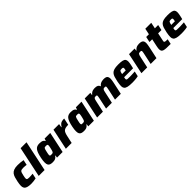

<svg xmlns="http://www.w3.org/2000/svg" viewBox="497 -2569 4404 4404"><g transform="rotate(-45 2698.5 -367.5)"><path d="M230 8Q148 8 103 -8Q58 -24 40.5 -54Q23 -84 23 -126Q23 -151 27.5 -185.5Q32 -220 40 -258Q52 -317 66.5 -365Q81 -413 107.5 -447Q134 -481 181.5 -499.5Q229 -518 306 -518Q355 -518 399.5 -513.5Q444 -509 484 -501L457 -375Q438 -378 407.5 -380.5Q377 -383 350 -383Q319 -383 299.5 -378Q280 -373 268.5 -360Q257 -347 249 -321.5Q241 -296 232 -255Q226 -227 222.5 -207Q219 -187 219 -173Q219 -154 226.5 -144.5Q234 -135 250.5 -131Q267 -127 295 -127Q319 -127 351.5 -129.5Q384 -132 410 -135L383 -10Q346 -2 306.5 3Q267 8 230 8Z M473 0 629 -743H821L664 0Z M929 8Q881 8 849.5 -3Q818 -14 802.5 -41.5Q787 -69 787 -119Q787 -145 790.5 -179Q794 -213 803 -255Q819 -333 837.5 -384Q856 -435 880 -464Q904 -493 935.5 -505Q967 -517 1007 -517Q1039 -517 1066 -512.5Q1093 -508 1114 -495.5Q1135 -483 1148 -456H1157L1174 -510H1357L1249 0H1067L1076 -60H1066Q1048 -31 1025.5 -16.5Q1003 -2 978.5 3Q954 8 929 8ZM1030 -140Q1048 -140 1059.5 -142.5Q1071 -145 1078.5 -152Q1086 -159 1091 -172Q1095 -181 1100 -197.5Q1105 -214 1109.5 -233.5Q1114 -253 1118.5 -272.5Q1123 -292 1125.5 -308.5Q1128 -325 1128 -335Q1128 -356 1117.5 -363Q1107 -370 1078 -370Q1057 -370 1044 -367.5Q1031 -365 1022.5 -354Q1014 -343 1007.5 -319.5Q1001 -296 992 -255Q985 -224 981.5 -204Q978 -184 978 -171Q978 -157 983 -150Q988 -143 1000 -141.5Q1012 -140 1030 -140Z M1354 0 1462 -510H1644L1629 -422H1638Q1661 -461 1684.5 -481.5Q1708 -502 1739.5 -510Q1771 -518 1817 -518L1781 -351Q1730 -351 1696 -343Q1662 -335 1640.5 -316.5Q1619 -298 1605.5 -264Q1592 -230 1581 -179L1542 0Z M1943 8Q1895 8 1863.5 -3Q1832 -14 1816.5 -41.5Q1801 -69 1801 -119Q1801 -145 1804.5 -179Q1808 -213 1817 -255Q1833 -333 1851.5 -384Q1870 -435 1894 -464Q1918 -493 1949.5 -505Q1981 -517 2021 -517Q2053 -517 2080 -512.5Q2107 -508 2128 -495.5Q2149 -483 2162 -456H2171L2188 -510H2371L2263 0H2081L2090 -60H2080Q2062 -31 2039.5 -16.5Q2017 -2 1992.5 3Q1968 8 1943 8ZM2044 -140Q2062 -140 2073.5 -142.5Q2085 -145 2092.5 -152Q2100 -159 2105 -172Q2109 -181 2114 -197.5Q2119 -214 2123.5 -233.5Q2128 -253 2132.5 -272.5Q2137 -292 2139.5 -308.5Q2142 -325 2142 -335Q2142 -356 2131.5 -363Q2121 -370 2092 -370Q2071 -370 2058 -367.5Q2045 -365 2036.5 -354Q2028 -343 2021.5 -319.5Q2015 -296 2006 -255Q1999 -224 1995.5 -204Q1992 -184 1992 -171Q1992 -157 1997 -150Q2002 -143 2014 -141.5Q2026 -140 2044 -140Z M2368 0 2476 -510H2658L2649 -450H2659Q2678 -477 2702 -491.5Q2726 -506 2752 -512Q2778 -518 2801 -518Q2864 -518 2893 -501Q2922 -484 2931 -450H2940Q2960 -477 2985.5 -491.5Q3011 -506 3038.5 -512Q3066 -518 3091 -518Q3165 -518 3190.5 -491Q3216 -464 3216 -410Q3216 -390 3211.5 -358Q3207 -326 3199 -291L3136 0H2948L3004 -262Q3009 -287 3013 -308.5Q3017 -330 3017 -340Q3017 -360 3009 -364.5Q3001 -369 2982 -369Q2962 -369 2950 -365Q2938 -361 2930 -350Q2922 -339 2916 -319Q2910 -299 2904 -267L2846 0H2658L2714 -262Q2719 -287 2723 -308.5Q2727 -330 2727 -340Q2727 -360 2719 -364.5Q2711 -369 2692 -369Q2672 -369 2660 -365Q2648 -361 2640 -350Q2632 -339 2626 -318.5Q2620 -298 2614 -267L2556 0Z M3509 8Q3415 8 3361.5 -5Q3308 -18 3286.5 -46Q3265 -74 3265 -118Q3265 -146 3269 -180Q3273 -214 3281 -254Q3295 -324 3311 -374Q3327 -424 3355 -456Q3383 -488 3433.5 -503Q3484 -518 3568 -518Q3653 -518 3699.5 -507Q3746 -496 3764.5 -471.5Q3783 -447 3783 -406Q3783 -387 3779.5 -361Q3776 -335 3770 -307.5Q3764 -280 3758 -254L3749 -215H3459Q3457 -204 3454 -189Q3451 -174 3451 -167Q3451 -149 3459 -141Q3467 -133 3491.5 -131Q3516 -129 3567 -129Q3586 -129 3612 -130Q3638 -131 3667 -132.5Q3696 -134 3724 -136L3697 -11Q3677 -5 3645.5 -1Q3614 3 3578.5 5.5Q3543 8 3509 8ZM3477 -299H3595L3598 -313Q3601 -331 3603 -342.5Q3605 -354 3605 -363Q3605 -376 3600 -382.5Q3595 -389 3584.5 -391Q3574 -393 3556 -393Q3535 -393 3522.5 -390Q3510 -387 3502.5 -378Q3495 -369 3489 -350Q3483 -331 3477 -299Z M3805 0 3913 -510H4095L4086 -450H4096Q4115 -477 4139 -491.5Q4163 -506 4189.5 -512Q4216 -518 4241 -518Q4293 -518 4321.5 -506Q4350 -494 4361.5 -470Q4373 -446 4373 -409Q4373 -389 4368 -357.5Q4363 -326 4356 -292L4293 0H4105L4161 -262Q4166 -286 4170 -307.5Q4174 -329 4174 -339Q4174 -353 4169.5 -359Q4165 -365 4156.5 -367Q4148 -369 4133 -369Q4112 -369 4099 -365Q4086 -361 4078 -350Q4070 -339 4063.5 -318.5Q4057 -298 4051 -267L3993 0Z M4755 0Q4677 0 4624 -2Q4571 -4 4539 -13.5Q4507 -23 4493 -43.5Q4479 -64 4479 -100Q4479 -114 4480.5 -130.5Q4482 -147 4486 -166Q4490 -185 4494 -208L4530 -375H4441L4470 -510H4558L4589 -658H4782L4751 -510H4858L4829 -375H4722L4684 -194Q4683 -188 4681.5 -180.5Q4680 -173 4679 -166.5Q4678 -160 4678 -156Q4678 -144 4687 -136.5Q4696 -129 4718.5 -126.5Q4741 -124 4781 -124Z M5104 8Q5010 8 4956.5 -5Q4903 -18 4881.5 -46Q4860 -74 4860 -118Q4860 -146 4864 -180Q4868 -214 4876 -254Q4890 -324 4906 -374Q4922 -424 4950 -456Q4978 -488 5028.5 -503Q5079 -518 5163 -518Q5248 -518 5294.5 -507Q5341 -496 5359.5 -471.5Q5378 -447 5378 -406Q5378 -387 5374.5 -361Q5371 -335 5365 -307.5Q5359 -280 5353 -254L5344 -215H5054Q5052 -204 5049 -189Q5046 -174 5046 -167Q5046 -149 5054 -141Q5062 -133 5086.5 -131Q5111 -129 5162 -129Q5181 -129 5207 -130Q5233 -131 5262 -132.5Q5291 -134 5319 -136L5292 -11Q5272 -5 5240.5 -1Q5209 3 5173.5 5.5Q5138 8 5104 8ZM5072 -299H5190L5193 -313Q5196 -331 5198 -342.5Q5200 -354 5200 -363Q5200 -376 5195 -382.5Q5190 -389 5179.5 -391Q5169 -393 5151 -393Q5130 -393 5117.5 -390Q5105 -387 5097.5 -378Q5090 -369 5084 -350Q5078 -331 5072 -299Z"/></g></svg>

Font: Saira Thin ExtraBold
Style: Italic
Weight: 800
Italic angle: -12°
Version: Version 1.101